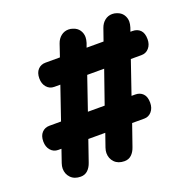

<svg xmlns="http://www.w3.org/2000/svg" viewBox="-126 -808 933 947"><g transform="rotate(-20 341.0 -334.5)"><path d="M169 -572H245L267 -637Q275 -660 292 -673.5Q309 -687 331 -687Q343 -687 354 -683Q376 -676 387 -659.5Q398 -643 398 -623Q398 -611 393 -594L385 -572H474L496 -635Q504 -658 521 -671.5Q538 -685 560 -685Q572 -685 583 -681Q605 -674 616 -657.5Q627 -641 627 -621Q627 -609 622 -592L615 -572H626Q651 -572 666.5 -556.5Q682 -541 682 -509Q682 -481 666.5 -463Q651 -445 627 -445H571L512 -273H532Q556 -273 571.5 -257.5Q587 -242 587 -210Q587 -182 571.5 -164Q556 -146 533 -146H469L430 -34Q422 -10 407 4Q392 18 370 18Q337 18 318 -1.5Q299 -21 299 -50Q299 -62 304 -77L328 -146H239L201 -36Q193 -12 178 2Q163 16 141 16Q108 16 89 -3.5Q70 -23 70 -52Q70 -64 75 -79L98 -146H81Q57 -146 41.5 -164Q26 -182 26 -210Q26 -240 41.5 -256.5Q57 -273 81 -273H142L201 -445H169Q145 -445 129.5 -463Q114 -481 114 -509Q114 -539 129.5 -555.5Q145 -572 169 -572ZM371 -273 431 -445H342L283 -273Z"/></g></svg>

Font: SN Pro Bold
Style: Bold Italic
Weight: 700
Italic angle: -9°
Designer: Tobias Whetton
Foundry: Supernotes
Version: Version 1.003